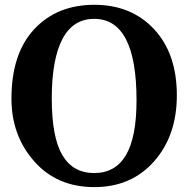

<svg xmlns="http://www.w3.org/2000/svg" viewBox="-20 -763 787 793"><path d="M369.6 9.8Q215.3 9.8 121.3 -96.7Q27.3 -203.1 27.3 -355.5Q27.3 -541.5 121.3 -642.3Q215.3 -743.2 369.6 -743.2Q522.5 -743.2 616.5 -642.3Q710.4 -541.5 710.4 -369.1Q710.4 -203.1 616.5 -96.7Q522.5 9.8 369.6 9.8ZM369.1 -48.3Q456.5 -48.3 500.2 -122.3Q543.9 -196.3 543.9 -349.1Q543.9 -517.1 500.2 -601.1Q456.5 -685.1 369.1 -685.1Q281.2 -685.1 237.5 -601.1Q193.8 -517.1 193.8 -356.4Q193.8 -196.3 237.5 -122.3Q281.2 -48.3 369.1 -48.3Z"/></svg>

Font: Munson
Style: Bold
Weight: 700
Designer: Paul James MIller
Foundry: High-Logic / Made with FontCreator
Version: Version 2.10;May 5, 2019;FontCreator 11.5.0.2430 64-bit